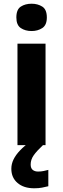

<svg xmlns="http://www.w3.org/2000/svg" viewBox="-20 -781 339 1033"><path d="M225 -546V0H74V-546ZM150 -761Q183 -761 207.5 -745.5Q232 -730 232 -687Q232 -646 207.5 -630Q183 -614 150 -614Q116 -614 92 -630Q68 -646 68 -687Q68 -730 92 -745.5Q116 -761 150 -761ZM145 104Q145 124 156 133Q167 142 185 142Q200 142 215 139Q230 136 240 133V221Q224 225 206 228.5Q188 232 164 232Q108 232 74.5 203.5Q41 175 41 127Q41 101 53 76.5Q65 52 88.5 27.5Q112 3 146 -21L211 0Q177 32 161 55Q145 78 145 104Z"/></svg>

Font: Noto Sans Lao UI
Style: Regular
Weight: 400
Designer: Monotype Design Team
Foundry: Monotype Imaging Inc.
Version: Version 2.000